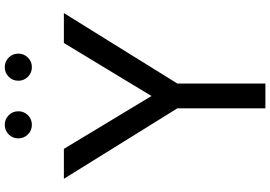

<svg xmlns="http://www.w3.org/2000/svg" viewBox="-180 -926 1107 786"><g transform="rotate(-90 373.0 -533.5)"><path d="M322 0H423.5V-360.5L712 -825H589.5L372.5 -466.5L156 -825H33.5L322 -360.5ZM490.5 -956Q513.5 -956 529.8 -972.2Q546 -988.5 546 -1011.5Q546 -1034.5 529.8 -1050.8Q513.5 -1067 490.5 -1067Q467.5 -1067 451.2 -1050.8Q435 -1034.5 435 -1011.5Q435 -988.5 451.2 -972.2Q467.5 -956 490.5 -956ZM254.5 -956Q277.5 -956 293.8 -972.2Q310 -988.5 310 -1011.5Q310 -1034.5 293.8 -1050.8Q277.5 -1067 254.5 -1067Q231.5 -1067 215.2 -1050.8Q199 -1034.5 199 -1011.5Q199 -988.5 215.2 -972.2Q231.5 -956 254.5 -956Z"/></g></svg>

Font: Spartan Medium
Style: Regular
Weight: 500
Designer: Matt Bailey, Mirko Velimirovic
Foundry: Matt Bailey
Version: Version 1.003; ttfautohint (v1.8.3)